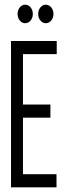

<svg xmlns="http://www.w3.org/2000/svg" viewBox="-20 -799 290 819"><path d="M27 0V-624H222V-568H78V-353H195V-297H78V-56H221V0ZM87 -700Q74 -700 64.5 -711.5Q55 -723 55 -739Q55 -756 64.5 -767.5Q74 -779 87 -779Q101 -779 110.5 -767.5Q120 -756 120 -739Q120 -723 110.5 -711.5Q101 -700 87 -700ZM175 -700Q162 -700 152.5 -711.5Q143 -723 143 -739Q143 -756 152.5 -767.5Q162 -779 175 -779Q189 -779 198.5 -767.5Q208 -756 208 -739Q208 -723 198.5 -711.5Q189 -700 175 -700Z"/></svg>

Font: Inconsolata UltraCondensed
Style: Regular
Weight: 400
Width: 1
Monospace: yes
Designer: Raph Levien, Cyreal, Brenton Simpson
Foundry: Raph Levien, Cyreal, Google
Version: Version 3.001; ttfautohint (v1.8.2.53-6de2)